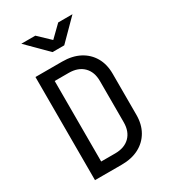

<svg xmlns="http://www.w3.org/2000/svg" viewBox="-225 -1064 1049 1177"><g transform="rotate(-30 300.0 -475.0)"><path d="M92 0V-730H281Q352 -730 403.5 -703Q455 -676 483.5 -627Q512 -578 512 -511V-220Q512 -153 483.5 -103.5Q455 -54 403.5 -27Q352 0 281 0ZM182 -80H281Q347 -80 384.5 -117Q422 -154 422 -220V-511Q422 -576 384.5 -613Q347 -650 281 -650H182ZM259 -810 119 -950H218L300 -872L380 -950H481L342 -810Z"/></g></svg>

Font: JetBrainsMono NF
Style: Regular
Weight: 400
Designer: Philipp Nurullin, Konstantin Bulenkov
Foundry: JetBrains
Version: Version 2.251; ttfautohint (v1.8.3);Nerd Fonts 2.2.2